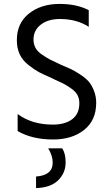

<svg xmlns="http://www.w3.org/2000/svg" viewBox="-20 -703 569 980"><path d="M471 -178Q471 -89 409.5 -40Q348 9 251 9Q144 9 70 -34V-121Q143 -67 249 -67Q312 -67 348.5 -94.5Q385 -122 385 -176Q385 -198 376.5 -215.5Q368 -233 348 -248Q328 -263 310.5 -272.5Q293 -282 263 -295Q256 -299 245 -304Q201 -323 178.5 -335Q156 -347 125.5 -371Q95 -395 80.5 -426Q66 -457 66 -498Q66 -585 128 -634Q190 -683 284 -683Q372 -683 433 -651V-566Q372 -606 286 -606Q225 -606 188 -577Q151 -548 151 -502Q151 -478 161 -459Q171 -440 195.5 -423.5Q220 -407 236.5 -398.5Q253 -390 290 -373Q325 -358 342.5 -350Q360 -342 389 -323Q418 -304 433 -286.5Q448 -269 459.5 -240Q471 -211 471 -178ZM315 126Q315 180 276.5 217.5Q238 255 164 257V198Q249 192 249 127Q249 92 226 54H297Q315 79 315 126Z"/></svg>

Font: Hind Siliguri Fixed
Style: Regular
Weight: 400
Designer: Jyotish Sonowal
Foundry: Indian Type Foundry
Version: Version 1.001;October 28, 2021;FontCreator 12.0.0.2565 64-bi